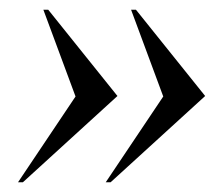

<svg xmlns="http://www.w3.org/2000/svg" viewBox="-20 -444 458 394"><path d="M221 -247 27 -70H17L135 -246L69 -424H79ZM401 -247 207 -70H197L315 -246L249 -424H259Z"/></svg>

Font: Spectral SC
Style: Italic
Weight: 400
Italic angle: -10°
Designer: Jean-Baptiste Levee
Foundry: Production Type
Version: Version 2.001